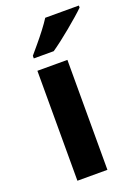

<svg xmlns="http://www.w3.org/2000/svg" viewBox="-146 -831 655 896"><g transform="rotate(-20 182.0 -383.0)"><path d="M227 0H78V-546H227ZM364 -756Q350 -742 327 -722Q304 -702 277.5 -680Q251 -658 225.5 -638.5Q200 -619 181 -606H82V-619Q98 -638 119.5 -663.5Q141 -689 162 -716.5Q183 -744 197 -766H364Z"/></g></svg>

Font: Noto Sans Lisu
Style: Regular
Weight: 400
Designer: Monotype Design Team. David Williams.
Foundry: Monotype Imaging Inc.
Version: Version 2.102